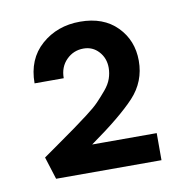

<svg xmlns="http://www.w3.org/2000/svg" viewBox="-52 -811 434 454"><g transform="rotate(-10 165.5 -584.0)"><path d="M146 -471H301V-406H48L31 -460Q45 -470 71.5 -488.5Q98 -507 111 -516.5Q124 -526 144 -541Q164 -556 174.5 -567Q185 -578 196 -591Q207 -604 211.5 -617Q216 -630 216 -643Q216 -666 201.5 -682Q187 -698 165 -698Q141 -698 124 -681Q107 -664 107 -637H37Q37 -695 75 -728.5Q113 -762 168 -762Q224 -762 256.5 -729Q289 -696 289 -647Q289 -597 255 -560.5Q221 -524 146 -471Z"/></g></svg>

Font: EauTest Semibold
Style: Regular
Weight: 600
Designer: Christian Thalmann (Catharsis Fonts)
Version: Version 0.001;PS 000.001;hotconv 1.0.88;makeotf.lib2.5.64775